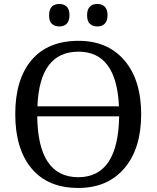

<svg xmlns="http://www.w3.org/2000/svg" viewBox="-20 -929 782 959"><path d="M371.1 9.8Q219.2 9.8 137.7 -87.6Q56.2 -185.1 56.2 -358.9Q56.2 -533.2 137.9 -629.2Q219.7 -725.1 372.1 -725.1Q518.1 -725.1 601.6 -627.2Q685.1 -529.3 685.1 -357.9Q685.1 -187 601.3 -88.6Q517.6 9.8 371.1 9.8ZM167 -397.9H574.2Q562 -670.9 372.1 -670.9Q177.2 -670.9 167 -397.9ZM575.2 -348.1H166Q169.4 -43.9 371.1 -43.9Q570.3 -43.9 575.2 -348.1ZM225.1 -853Q225.1 -868.7 229 -879.4Q232.9 -890.1 239.7 -896.7Q246.6 -903.3 255.9 -906.2Q265.1 -909.2 275.9 -909.2Q286.6 -909.2 295.9 -906.2Q305.2 -903.3 312.3 -896.7Q319.3 -890.1 323.2 -879.4Q327.1 -868.7 327.1 -853Q327.1 -837.9 323.2 -827.1Q319.3 -816.4 312.3 -809.6Q305.2 -802.7 295.9 -799.8Q286.6 -796.9 275.9 -796.9Q253.9 -796.9 239.5 -809.6Q225.1 -822.3 225.1 -853ZM415 -853Q415 -868.7 418.9 -879.4Q422.9 -890.1 429.7 -896.7Q436.5 -903.3 445.8 -906.2Q455.1 -909.2 465.8 -909.2Q476.6 -909.2 485.8 -906.2Q495.1 -903.3 502.2 -896.7Q509.3 -890.1 513.2 -879.4Q517.1 -868.7 517.1 -853Q517.1 -837.9 513.2 -827.1Q509.3 -816.4 502.2 -809.6Q495.1 -802.7 485.8 -799.8Q476.6 -796.9 465.8 -796.9Q443.8 -796.9 429.4 -809.6Q415 -822.3 415 -853Z"/></svg>

Font: Noto Serif
Style: Regular
Weight: 400
Designer: Monotype Design team
Foundry: Monotype Imaging Inc.
Version: Version 1.02